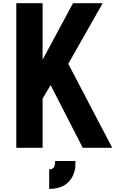

<svg xmlns="http://www.w3.org/2000/svg" viewBox="-20 -937 731 1217"><path d="M424.5 205.1Q380.9 260.4 291.7 260.4V136.7Q313.2 136.7 321.3 123.4Q329.4 110 329.4 83.3H458.3Q458.3 108.1 457.4 122.7Q456.4 137.4 448.2 161.1Q440.1 184.9 424.5 205.1ZM250 0H83.3V-916.7H250V-558.6L442.7 -916.7H630.9L412.8 -532.6L691.4 0H504.6L300.8 -397.8L250 -311.8Z"/></svg>

Font: Monoid
Style: Bold
Weight: 700
Width: 4
Designer: Andreas Larsen (@larsenwork)
Version: Version 0.61